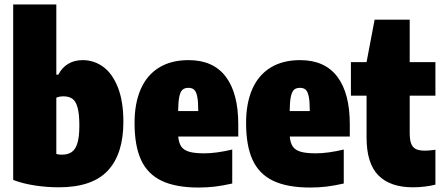

<svg xmlns="http://www.w3.org/2000/svg" viewBox="-20 -828 1984 859"><path d="M39 -23V-808H232V-494H241Q257 -525.5 284.8 -542.2Q312.5 -559 350 -559Q400.5 -559 441.8 -529Q483 -499 507.5 -436.8Q532 -374.5 532 -283Q532 -139 462.2 -64.5Q392.5 10 243 10Q190 10 136 1.8Q82 -6.5 39 -23ZM335 -266Q335 -318.5 327 -347Q319 -375.5 303.8 -386.2Q288.5 -397 264 -397Q245.5 -397 232 -391V-139Q244 -136 256 -136Q283.5 -136 300.5 -147.5Q317.5 -159 326.2 -187.2Q335 -215.5 335 -266Z M1046 -217H777.5Q780 -188 791.2 -172Q802.5 -156 826.8 -149Q851 -142 894 -142Q947.5 -142 1019 -159V-7Q977 2.5 942 6.8Q907 11 869 11Q766.5 11 703.5 -19Q640.5 -49 611.2 -112.2Q582 -175.5 582 -278Q582 -366.5 609.8 -429.5Q637.5 -492.5 691.8 -525.8Q746 -559 824 -559Q934 -559 990 -485Q1046 -411 1046 -272ZM777 -331H867Q867 -373 862.5 -395.5Q858 -418 848.8 -426.5Q839.5 -435 823 -435Q806 -435 796.5 -426.5Q787 -418 782.2 -395.5Q777.5 -373 777 -331Z M1545 -217H1276.5Q1279 -188 1290.2 -172Q1301.5 -156 1325.8 -149Q1350 -142 1393 -142Q1446.5 -142 1518 -159V-7Q1476 2.5 1441 6.8Q1406 11 1368 11Q1265.5 11 1202.5 -19Q1139.5 -49 1110.2 -112.2Q1081 -175.5 1081 -278Q1081 -366.5 1108.8 -429.5Q1136.5 -492.5 1190.8 -525.8Q1245 -559 1323 -559Q1433 -559 1489 -485Q1545 -411 1545 -272ZM1276 -331H1366Q1366 -373 1361.5 -395.5Q1357 -418 1347.8 -426.5Q1338.5 -435 1322 -435Q1305 -435 1295.5 -426.5Q1286 -418 1281.2 -395.5Q1276.5 -373 1276 -331Z M1813 -400V-235Q1813 -203.5 1819.2 -186.2Q1825.5 -169 1840 -161.5Q1854.5 -154 1881 -154Q1894.5 -154 1916 -156.5L1928 -158V-2Q1907 3.5 1880.2 6.8Q1853.5 10 1828 10Q1725.5 10 1672.8 -43.5Q1620 -97 1620 -213V-400H1550V-550H1620L1656 -740H1813V-550H1928V-400Z"/></svg>

Font: Encode Sans Condensed Black
Style: Regular
Weight: 900
Width: 3
Designer: Multiple Designers
Foundry: Impallari Type
Version: Version 2.000